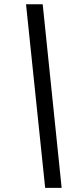

<svg xmlns="http://www.w3.org/2000/svg" viewBox="-20 -782 399 911"><path d="M194.3 109.4 103.5 -761.7H182.6L272.5 109.4Z"/></svg>

Font: Inter
Style: Italic
Weight: 400
Italic angle: -9.3988°
Designer: Rasmus Andersson
Foundry: rsms
Version: Version 4.001;git-66647c0bb